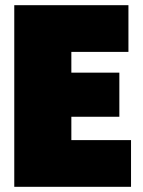

<svg xmlns="http://www.w3.org/2000/svg" viewBox="-20 -720 550 740"><path d="M35 0V-700H475V-520H255V-440H440V-270H255V-180H485V0Z"/></svg>

Font: Tektur SemiCondensed Black
Style: Regular
Weight: 900
Width: 4
Designer: Adam Jagosz
Foundry: Adam Jagosz
Version: Version 1.005;gftools[0.9.30]